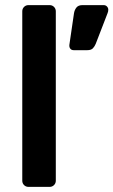

<svg xmlns="http://www.w3.org/2000/svg" viewBox="-20 -730 443 750"><path d="M91 0Q81 0 74 -7Q67 -14 67 -24V-686Q67 -696 74 -703Q81 -710 91 -710H174Q184 -710 191 -703Q198 -696 198 -686V-24Q198 -14 191 -7Q184 0 174 0ZM268 -534Q259 -534 254.5 -540Q250 -546 251 -555L269 -678Q271 -691 278.5 -700.5Q286 -710 302 -710H385Q393 -710 398 -704.5Q403 -699 403 -692Q403 -685 400 -678L354 -559Q350 -549 343 -541.5Q336 -534 321 -534Z"/></svg>

Font: Rubik Medium
Style: Regular
Weight: 500
Designer: Hubert and Fischer
Foundry: Hubert and Fischer
Version: Version 2.300; ttfautohint (v1.8.4.7-5d5b);gftools[0.9.30]